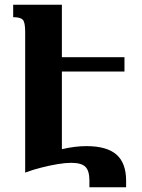

<svg xmlns="http://www.w3.org/2000/svg" viewBox="-20 -734 602 816"><path d="M347 -113Q434 -113 475 -77Q516 -41 516 34V62H360V33Q360 -8 343 -25Q326 -42 282 -42Q258 -42 225 -36.5Q192 -31 156.5 -22Q121 -13 91 -2L87 0V-51V-599Q87 -640 76.5 -650.5Q66 -661 36 -661V-714H243V-491H509V-430H243V-100Q299 -113 347 -113Z"/></svg>

Font: Noto Serif Armenian Condensed ExtraBold
Style: Regular
Weight: 800
Width: 3
Designer: Monotype Design Team
Foundry: Monotype Imaging Inc.
Version: Version 2.008; ttfautohint (v1.8.4.7-5d5b)